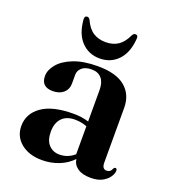

<svg xmlns="http://www.w3.org/2000/svg" viewBox="-125 -753 763 857"><g transform="rotate(20 256.5 -324.5)"><path d="M33 -101.5Q33 -160 84 -196Q135 -232 234 -232Q256 -232 273.8 -229.2Q291.5 -226.5 306.5 -221.5V-371.5Q306.5 -407 290 -426.2Q273.5 -445.5 243 -445.5Q212.5 -445.5 196.8 -431.5Q181 -417.5 181 -398.5V-356Q181 -328.5 162 -311.8Q143 -295 111 -295Q56 -295 56 -347Q56 -375.5 79.5 -403.8Q103 -432 149.2 -450.2Q195.5 -468.5 263.5 -468.5Q351 -468.5 394 -432.5Q437 -396.5 437 -333.5V-74Q437 -43.5 458.5 -43.5Q477 -43.5 484 -63Q487.5 -68.5 492.5 -68.5Q500 -68.5 500 -58Q500 -45 489.5 -28.8Q479 -12.5 457.5 -0.8Q436 11 402.5 11Q363 11 340.5 -4.5Q318 -20 314.5 -46.5Q288.5 -18.5 250.8 -3.8Q213 11 171 11Q109.5 11 71.2 -20.2Q33 -51.5 33 -101.5ZM165.5 -122Q165.5 -81.5 185.2 -60.2Q205 -39 236 -39Q275.5 -39 306.5 -66V-199Q293 -204 279 -206.8Q265 -209.5 248.5 -209.5Q209 -209.5 187.2 -186.5Q165.5 -163.5 165.5 -122ZM258 -581Q294 -581 318 -597.8Q342 -614.5 358 -649.5Q363.5 -660 372 -660Q386 -660 384 -642Q379 -575 344.5 -539.2Q310 -503.5 258 -503.5Q206 -503.5 171.5 -539.2Q137 -575 131.5 -642Q130 -660 143.5 -660Q152 -660 157.5 -649.5Q174 -613 198.8 -597Q223.5 -581 258 -581Z"/></g></svg>

Font: Fraunces 72pt S000 SemiBold
Style: Regular
Weight: 600
Version: Version 1.000; ttfautohint (v1.8.3)